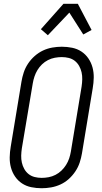

<svg xmlns="http://www.w3.org/2000/svg" viewBox="-20 -991 540 1019"><path d="M201 8Q173 8 146 2.5Q119 -3 97 -17.5Q75 -32 60 -54Q45 -76 38 -102Q31 -128 31.5 -156Q32 -184 37 -213L94 -558Q98 -582 106 -606.5Q114 -631 129 -653.5Q144 -676 164.5 -694Q185 -712 208.5 -723Q232 -734 257.5 -738.5Q283 -743 308 -743Q336 -743 363 -737.5Q390 -732 412 -717.5Q434 -703 449 -681Q464 -659 471 -633Q478 -607 477.5 -579Q477 -551 472 -522L415 -177Q411 -153 403 -128.5Q395 -104 380 -81.5Q365 -59 345 -41Q325 -23 301 -12Q277 -1 251.5 3.5Q226 8 201 8ZM201 -47Q219 -47 238 -50.5Q257 -54 274.5 -63Q292 -72 306 -85.5Q320 -99 330.5 -115.5Q341 -132 347 -150Q353 -168 356 -186L413 -531Q416 -551 416.5 -570Q417 -589 413 -607Q409 -625 400 -641Q391 -657 377 -668Q363 -679 345 -683.5Q327 -688 308 -688Q290 -688 271 -684.5Q252 -681 234.5 -672Q217 -663 203 -649.5Q189 -636 179 -619.5Q169 -603 163 -585Q157 -567 154 -549L96 -204Q93 -184 92.5 -165Q92 -146 96 -128Q100 -110 109 -94Q118 -78 132 -67Q146 -56 164 -51.5Q182 -47 201 -47ZM234 -804 197 -836 317 -971H393L466 -832L422 -808L348 -924Z"/></svg>

Font: Iosevka Light Oblique
Style: Regular
Weight: 300
Italic angle: -9°
Monospace: yes
Designer: Belleve Invis
Foundry: Belleve Invis
Version: Version 32.5.0; ttfautohint (v1.8.4)